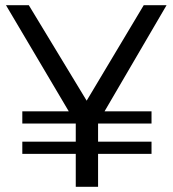

<svg xmlns="http://www.w3.org/2000/svg" viewBox="-20 -720 665 740"><path d="M622 -700H534L314 -332L91 -700H3L245 -291H66V-244H272V-174H66V-127H272V0H358V-127H564V-174H358V-244H564V-291H383Z"/></svg>

Font: Juman Normal
Style: Regular
Weight: 300
Designer: Bandar Raffah (Arabic) Julieta Ulanovsky (Latin)
Foundry: Caramella
Version: Version 5.022;PS 005.022;hotconv 1.0.88;makeotf.lib2.5.64775